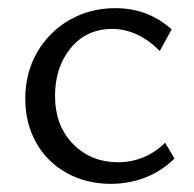

<svg xmlns="http://www.w3.org/2000/svg" viewBox="-20 -443 477 471"><path d="M42 -201Q42 -264 71 -314.5Q100 -365 150.5 -394Q201 -423 263 -423Q343 -423 401 -371L372 -318Q318 -372 255 -372Q192 -372 153.5 -325Q115 -278 115 -208Q115 -135 159 -90Q203 -45 270 -45Q302 -45 331.5 -57Q361 -69 385 -93L408 -54Q375 -22 335 -7Q295 8 252 8Q192 8 144 -18.5Q96 -45 69 -92.5Q42 -140 42 -201Z"/></svg>

Font: LXGW Bright TC
Style: Regular
Weight: 400
Designer: Christian Thalmann (Catharsis Fonts)
Foundry: LXGW / Christian Thalmann (Catharsis Fonts) / Fontworks Inc.
Version: Version 5.501